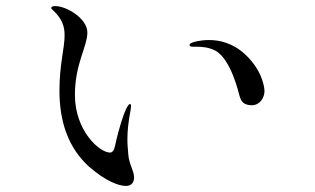

<svg xmlns="http://www.w3.org/2000/svg" viewBox="-20 -645 1040 633"><path d="M395 -32C412 -32 422 -42 422 -60C422 -82 405 -104 403 -136C402 -153 400 -164 400 -186C400 -212 403 -243 410 -279C411 -285 412 -291 412 -296C412 -299 411 -302 409 -302C404 -302 400 -294 395 -284C389 -272 373 -228 359 -163C356 -149 350 -142 343 -142C307 -142 227 -215 227 -332C227 -435 268 -491 268 -538C268 -583 201 -625 161 -625C156 -625 149 -623 149 -619C149 -617 150 -615 155 -611C184 -584 193 -559 193 -529C193 -485 176 -434 176 -346C176 -242 206 -157 273 -96C329 -47 372 -32 395 -32ZM810 -298C837 -298 852 -323 852 -345C852 -355 846 -411 790 -464C748 -504 703 -513 669 -513C639 -513 617 -506 615 -505C610 -503 605 -501 605 -497C605 -493 609 -491 614 -491H626C641 -491 667 -490 688 -479C742 -452 767 -337 770 -328C774 -316 779 -298 810 -298Z"/></svg>

Font: Shippori Mincho OTF
Style: Regular
Weight: 400
Designer: FONTDASU
Foundry: FONTDASU / Google Inc. / but / Adobe
Version: Version 3.300;hotconv 1.0.109;makeotfexe 2.5.65596